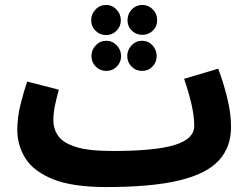

<svg xmlns="http://www.w3.org/2000/svg" viewBox="-20 -736 1006 777"><path d="M410 21Q275 21 196.5 -10Q118 -41 84 -93.5Q50 -146 50 -211Q50 -262 63.5 -315Q77 -368 90 -406L218 -373Q210 -344 203 -312Q196 -280 196 -250Q196 -214 215.5 -186Q235 -158 286.5 -141.5Q338 -125 436 -125Q609 -125 687.5 -149.5Q766 -174 766 -226Q766 -267 754.5 -316Q743 -365 725 -417L863 -458Q883 -406 899 -342Q915 -278 915 -222Q915 -140 865 -86Q815 -32 704 -5.5Q593 21 410 21ZM556 -595Q531 -595 513.5 -612Q496 -629 496 -654Q496 -680 513.5 -698Q531 -716 556 -716Q581 -716 598.5 -698Q616 -680 616 -654Q616 -629 598.5 -612Q581 -595 556 -595ZM410 -594Q384 -594 366.5 -611.5Q349 -629 349 -654Q349 -679 366.5 -697.5Q384 -716 410 -716Q434 -716 451.5 -697.5Q469 -679 469 -654Q469 -629 451.5 -611.5Q434 -594 410 -594ZM410 -449Q385 -449 367.5 -466.5Q350 -484 350 -509Q350 -534 367.5 -552.5Q385 -571 410 -571Q435 -571 452.5 -552.5Q470 -534 470 -509Q470 -484 452.5 -466.5Q435 -449 410 -449ZM555 -449Q530 -449 512.5 -466.5Q495 -484 495 -509Q495 -534 512.5 -552.5Q530 -571 555 -571Q580 -571 597 -552.5Q614 -534 614 -509Q614 -484 597 -466.5Q580 -449 555 -449Z"/></svg>

Font: Noto Sans Arabic UI Cn XBd
Style: Regular
Weight: 800
Width: 3
Designer: Monotype Design Team, Nadine Chahine and Nizar Qandah
Foundry: Monotype Imaging Inc.
Version: Version 2.010; ttfautohint (v1.8.4.7-5d5b)